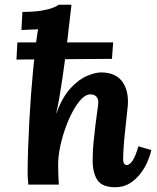

<svg xmlns="http://www.w3.org/2000/svg" viewBox="-20 -775 661 806"><path d="M464 11Q409 11 389 -19Q369 -49 369 -102Q369 -139 372.5 -176Q376 -213 381 -252.5Q386 -292 392 -336Q394 -351 390 -360.5Q386 -370 378 -374.5Q370 -379 359 -379Q341 -379 322 -359.5Q303 -340 285.5 -307.5Q268 -275 254 -235.5Q240 -196 232 -156.5Q224 -117 224 -83Q224 -61 225 -36.5Q226 -12 227 0H99Q97 -21 96.5 -29.5Q96 -38 96 -48Q96 -97 98 -152.5Q100 -208 103 -264.5Q106 -321 110 -375Q114 -429 118.5 -476Q123 -523 127 -559Q129 -576 132.5 -604Q136 -632 140 -652Q124 -651 102.5 -650.5Q81 -650 70 -649L74 -725Q121 -725 152 -730Q183 -735 201 -742Q219 -749 226 -755H280Q277 -726 272 -686Q267 -646 263 -608.5Q259 -571 256 -551Q255 -540 251 -510.5Q247 -481 241.5 -443Q236 -405 229.5 -367Q223 -329 216 -300H217Q242 -368 276.5 -405Q311 -442 345.5 -456.5Q380 -471 404 -471Q468 -471 496 -428.5Q524 -386 515 -317Q510 -269 505.5 -228Q501 -187 499 -156Q497 -125 497 -108Q497 -92 502 -87Q507 -82 512 -82Q523 -82 535.5 -99Q548 -116 561 -161L615 -145Q611 -124 599.5 -97Q588 -70 569 -45.5Q550 -21 524 -5Q498 11 464 11ZM49 -525 53 -597H455L450 -528Z"/></svg>

Font: Lora
Style: Italic
Weight: 400
Italic angle: -3°
Designer: Olga Karpushina, Alexei Vanyashin (Cyrillic)
Foundry: Cyreal
Version: Version 3.008